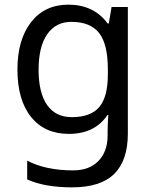

<svg xmlns="http://www.w3.org/2000/svg" viewBox="-20 -566 655 826"><path d="M275 -546Q328 -546 370.5 -526Q413 -506 443 -465H448L460 -536H530V9Q530 124 471.5 182Q413 240 290 240Q172 240 97 206V125Q176 167 295 167Q364 167 403.5 126.5Q443 86 443 16V-5Q443 -17 444 -39.5Q445 -62 446 -71H442Q388 10 276 10Q172 10 113.5 -63Q55 -136 55 -267Q55 -395 113.5 -470.5Q172 -546 275 -546ZM287 -472Q220 -472 183 -418.5Q146 -365 146 -266Q146 -167 182.5 -114.5Q219 -62 289 -62Q370 -62 407 -105.5Q444 -149 444 -246V-267Q444 -377 406 -424.5Q368 -472 287 -472Z"/></svg>

Font: Noto Sans Symbols 2
Style: Regular
Weight: 400
Designer: Monotype Design Team
Foundry: Monotype Imaging Inc.
Version: Version 2.008; ttfautohint (v1.8.4.7-5d5b)